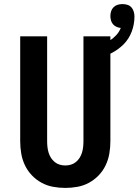

<svg xmlns="http://www.w3.org/2000/svg" viewBox="-20 -913 679 941"><path d="M300 8Q270 8 240 2.5Q210 -3 183.5 -17.5Q157 -32 136 -54Q115 -76 102 -103.5Q89 -131 84 -161Q79 -191 79 -221V-735H211V-221Q211 -207 212.5 -193Q214 -179 218 -165.5Q222 -152 229.5 -140Q237 -128 248 -119Q259 -110 272.5 -106Q286 -102 300 -102Q314 -102 327.5 -106Q341 -110 352 -119Q363 -128 370.5 -140Q378 -152 382 -165.5Q386 -179 387.5 -193Q389 -207 389 -221V-735H521V-221Q521 -191 516 -161Q511 -131 498 -103.5Q485 -76 464 -54Q443 -32 416.5 -17.5Q390 -3 360 2.5Q330 8 300 8ZM455 -625 437 -682Q458 -687 478 -694.5Q498 -702 516 -713Q534 -724 549 -740Q564 -756 572 -776Q561 -777 551 -781.5Q541 -786 534 -794Q527 -802 524 -813Q521 -824 521 -834Q521 -846 524.5 -857.5Q528 -869 536.5 -877.5Q545 -886 556.5 -889.5Q568 -893 580 -893Q592 -893 604 -889.5Q616 -886 624 -877Q632 -868 635.5 -856Q639 -844 639 -832Q639 -794 625.5 -758Q612 -722 585.5 -695.5Q559 -669 525 -652Q491 -635 455 -625Z"/></svg>

Font: Iosevka Extrabold Extended
Style: Regular
Weight: 800
Width: 7
Monospace: yes
Designer: Belleve Invis
Foundry: Belleve Invis
Version: Version 32.5.0; ttfautohint (v1.8.4)